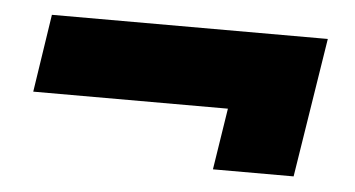

<svg xmlns="http://www.w3.org/2000/svg" viewBox="-31 -379 627 339"><g transform="rotate(5 282.0 -209.5)"><path d="M356 -86 373 -195H28L49 -333H538L499 -86Z"/></g></svg>

Font: MuseoModerno Thin ExtraBold
Style: Italic
Weight: 800
Italic angle: -9°
Version: Version 1.003